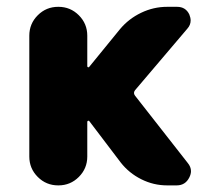

<svg xmlns="http://www.w3.org/2000/svg" viewBox="-20 -567 649 566"><path d="M237.3 -372.1Q237.3 -369.1 239.7 -368.7Q242.2 -368.2 243.2 -370.1L334 -481.4Q359.4 -511.7 396 -529.3Q432.6 -546.9 472.7 -546.9H502Q527.3 -546.9 538.1 -524.4Q542 -514.6 542 -506.8Q542 -493.2 532.2 -482.4L377.9 -300.8Q372.1 -293 377.9 -285.2L533.2 -86.9Q543 -75.2 543 -62.5Q543 -53.7 538.1 -43.9Q526.4 -20.5 501 -20.5H472.7Q432.6 -20.5 396.5 -38.6Q360.4 -56.6 335.9 -87.9L243.2 -210Q242.2 -211.9 239.7 -210.9Q237.3 -210 237.3 -208V-105.5Q237.3 -70.3 212.4 -45.4Q187.5 -20.5 152.3 -20.5H151.4Q116.2 -20.5 91.3 -45.4Q66.4 -70.3 66.4 -105.5V-461.9Q66.4 -497.1 91.3 -522Q116.2 -546.9 151.4 -546.9H152.3Q187.5 -546.9 212.4 -522Q237.3 -497.1 237.3 -461.9Z"/></svg>

Font: Gen Jyuu GothicX Heavy
Style: Bold
Weight: 900
Designer: [Source Han Sans]
Ryoko NISHIZUKA  (kana & ideographs); Paul D. Hunt (Latin, Greek & Cyrillic); Wenlong ZHANG  (bopomofo
Version: Version 1.002.20150607